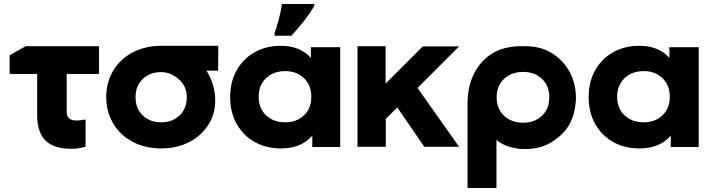

<svg xmlns="http://www.w3.org/2000/svg" viewBox="-20 -731 3526 956"><path d="M473 -501V-363H312V-171Q314 -124 379 -132L406 -136V-1Q380 8 342 10Q250 11 207.5 -30.5Q165 -72 165 -156V-363H28V-456L108 -501Z M509 -248Q509 -321 544 -379.5Q579 -438 641.5 -470.5Q704 -503 783 -503Q862 -503 1067 -503L1066 -379H1008Q1046 -320 1051 -247Q1056 -174 1021 -115.5Q986 -57 924 -24.5Q862 8 783 8Q704 8 641.5 -24.5Q579 -57 544 -115.5Q509 -174 509 -248ZM910 -247Q910 -302 869.5 -337Q829 -372 783 -372Q727 -372 691 -338Q655 -304 655 -247Q655 -190 691 -156Q727 -122 783 -122Q838 -122 874 -156Q910 -190 910 -247Z M1674 -496V1H1535V-56Q1481 8 1378 8Q1306 8 1249 -23.5Q1192 -55 1159 -113Q1126 -171 1126 -248Q1126 -324 1159 -382Q1192 -440 1249 -471.5Q1306 -503 1378 -503Q1474 -503 1528 -443V-496ZM1530 -250Q1530 -307 1493.5 -342Q1457 -377 1400 -377Q1342 -377 1305 -342Q1268 -307 1268 -250Q1268 -191 1305 -156.5Q1342 -122 1400 -122Q1457 -122 1493.5 -156.5Q1530 -191 1530 -250ZM1347 -566Q1356 -589 1368 -634.5Q1380 -680 1384 -711H1545V-702Q1510 -640 1431 -553H1347Z M1958 -196 1901 -139V0H1760V-501H1900V-315L2085 -500H2266L2059 -293L2266 0H2093Z M2848 -238Q2843 -160 2814 -109.5Q2785 -59 2722.5 -21Q2660 17 2565 10Q2490 0 2452 -35V205H2308V-230Q2313 -354 2386 -429Q2459 -504 2584 -501Q2668 -503 2725.5 -468Q2783 -433 2815.5 -374.5Q2848 -316 2848 -238ZM2715 -247Q2715 -304 2678.5 -338.5Q2642 -373 2585 -373Q2527 -373 2490 -338.5Q2453 -304 2453 -247Q2453 -189 2490 -154.5Q2527 -120 2585 -120Q2642 -120 2678.5 -154.5Q2715 -189 2715 -247Z M3459 -496V1H3320V-56Q3266 8 3163 8Q3091 8 3034 -23.5Q2977 -55 2944 -113Q2911 -171 2911 -248Q2911 -324 2944 -382Q2977 -440 3034 -471.5Q3091 -503 3163 -503Q3259 -503 3313 -443V-496ZM3315 -250Q3315 -307 3278.5 -342Q3242 -377 3185 -377Q3127 -377 3090 -342Q3053 -307 3053 -250Q3053 -191 3090 -156.5Q3127 -122 3185 -122Q3242 -122 3278.5 -156.5Q3315 -191 3315 -250Z"/></svg>

Font: Montserrat GRBold
Style: Regular
Weight: 700
Designer: Julieta Ulanovsky
Foundry: Julieta Ulanovsky
Version: Version 1.00 May 29, 2023, initial release